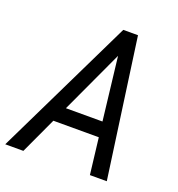

<svg xmlns="http://www.w3.org/2000/svg" viewBox="-161 -817 855 923"><g transform="rotate(20 266.0 -355.5)"><path d="M378.9 -185.5H146.5L60.5 0H-32.2L313 -710.9H388.2L487.3 0H400.9ZM182.6 -262.7H369.6L332 -585Z"/></g></svg>

Font: TypoPRO Roboto
Style: Italic
Weight: 400
Italic angle: -12°
Designer: Google
Version: Version 2.136; 2016